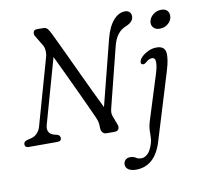

<svg xmlns="http://www.w3.org/2000/svg" viewBox="-99 -818 1217 1173"><g transform="rotate(-10 509.5 -232.0)"><path d="M160 -111.5Q154 -88.5 161.8 -71.8Q169.5 -55 194.5 -47.5L213 -43Q231.5 -37.5 231.5 -20Q231.5 0 207 0H30Q5.5 0 5.5 -21Q5.5 -38 28.5 -44L51.5 -49.5Q74 -54.5 90.2 -71.5Q106.5 -88.5 113 -113L229 -523.5Q234.5 -544 232.5 -564.8Q230.5 -585.5 221 -599.5L187.5 -655Q176.5 -670.5 180.8 -685.2Q185 -700 203 -700H241.5Q259.5 -700 268.5 -689Q277.5 -678 288 -657Q298.5 -635 319.5 -591.2Q340.5 -547.5 367 -490.8Q393.5 -434 422 -373.5Q450.5 -313 477 -257.2Q503.5 -201.5 524 -160L626.5 -563.5Q645.5 -638.5 679 -676.2Q712.5 -714 751 -714Q768.5 -714 779 -704Q789.5 -694 789.5 -677Q789 -642.5 743.5 -624Q712.5 -612.5 691.5 -586.2Q670.5 -560 659 -514L566 -144.5Q562.5 -130.5 562.2 -119.5Q562 -108.5 567 -94.5L586 -44Q594 -24 586.8 -12Q579.5 0 562 0H511Q495.5 0 486.8 -11.5Q478 -23 478 -42.5Q478.5 -60.5 475.2 -75Q472 -89.5 463 -109.5Q451.5 -135 429.8 -182.5Q408 -230 380.8 -288.2Q353.5 -346.5 325.5 -406Q297.5 -465.5 273.5 -515ZM943 -572.5Q917.5 -572.5 904 -588Q890.5 -603.5 894.5 -625.5Q899 -650 920.8 -667.5Q942.5 -685 971.5 -685Q997.5 -685 1010 -669.5Q1022.5 -654 1018.5 -630Q1014.5 -606.5 993.2 -589.5Q972 -572.5 943 -572.5ZM940.5 -310.5 813 106.5Q769 250.5 651 250.5Q619.5 250.5 603.2 238.2Q587 226 587 207.5Q587 191.5 597.8 180.2Q608.5 169 628.5 169Q649 169 662 178.2Q675 187.5 696.5 187.5Q714.5 187.5 733.8 170.8Q753 154 767 109.5Q773.5 89.5 773.5 69Q773.5 48.5 774.5 25.5Q775.5 2.5 784 -25L870.5 -300Q885.5 -346.5 885.5 -375Q885.5 -403.5 865 -403.5Q844 -403.5 823 -383Q812 -374.5 802 -376.5Q787 -380.5 794 -400Q797.5 -412.5 813.8 -427.2Q830 -442 853.5 -452.5Q877 -463 902.5 -463Q951 -463 957.5 -424.8Q964 -386.5 940.5 -310.5Z"/></g></svg>

Font: Fraunces 9pt SuperSoft Light
Style: Italic
Weight: 300
Italic angle: -16°
Version: Version 1.000;[b76b70a41]